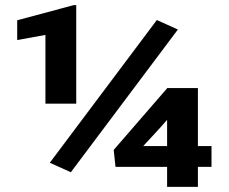

<svg xmlns="http://www.w3.org/2000/svg" viewBox="-20 -728 891 748"><path d="M277 -324V-708H267L47 -649V-572L157 -592V-324ZM256 -57 673 -613 591 -650 174 -94ZM751 -159V-385H631V-384L423 -144L430 -78H631V0H751V-78H804V-159ZM538 -159C569 -193 601 -226 631 -261V-159Z"/></svg>

Font: Asimov
Style: XWid
Weight: 500
Designer: Google
Version: Version 2.000980; 2014